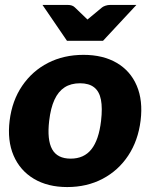

<svg xmlns="http://www.w3.org/2000/svg" viewBox="-20 -749 608 777"><path d="M318 -527Q397 -527 452.5 -494.5Q508 -462 533.5 -402Q559 -342 549 -261Q539 -180 499 -119.5Q459 -59 395.5 -25.5Q332 8 252 8Q173 8 117 -25.5Q61 -59 35 -119.5Q9 -180 19 -261Q29 -342 70 -402Q111 -462 174.5 -494.5Q238 -527 318 -527ZM266 -107Q320 -107 350 -145Q380 -183 389 -260Q395 -312 388.5 -345.5Q382 -379 361 -395.5Q340 -412 304 -412Q267 -412 241.5 -395.5Q216 -379 200.5 -345.5Q185 -312 179 -260Q170 -183 191 -145Q212 -107 266 -107ZM532 -729 397 -584H251L152 -729H255Q273 -729 283 -719L334 -670L393 -719Q398 -723 407 -726Q416 -729 425 -729Z"/></svg>

Font: Aleo Black
Style: Italic
Weight: 900
Italic angle: -7°
Designer: Alessio Laiso
Foundry: Alessio Laiso
Version: Version 2.001;gftools[0.9.29]